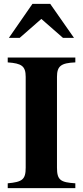

<svg xmlns="http://www.w3.org/2000/svg" viewBox="-20 -974 429 994"><path d="M370 0V-25C294 -30 275 -41 275 -106V-576C275 -632 296 -648 370 -651V-676H20V-651C92 -646 113 -632 113 -576V-106C113 -44 95 -32 20 -25V0ZM363 -778 240 -954H148L26 -778H82L194 -876L306 -778Z"/></svg>

Font: XITS Math
Style: Bold
Weight: 700
Designer: MicroPress Inc., with final additions and corrections provided by Coen Hoffman, Elsevier (retired)
Version: Version 1.302